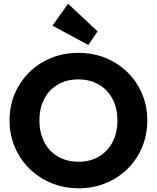

<svg xmlns="http://www.w3.org/2000/svg" viewBox="-20 -1003 846 1035"><path d="M404.5 12Q325 12 257.2 -16Q189.5 -44 138.8 -93.8Q88 -143.5 59.8 -210.2Q31.5 -277 31.5 -354Q31.5 -431.5 59.5 -497.5Q87.5 -563.5 137.8 -613.2Q188 -663 255.5 -690.5Q323 -718 402.5 -718Q482 -718 549.5 -690.5Q617 -663 667.5 -613.2Q718 -563.5 746 -497Q774 -430.5 774 -353Q774 -276 746 -209.5Q718 -143 667.8 -93.2Q617.5 -43.5 550.2 -15.8Q483 12 404.5 12ZM402.5 -131Q466 -131 513.2 -159Q560.5 -187 586.8 -237.2Q613 -287.5 613 -354Q613 -403.5 598 -444Q583 -484.5 555 -514Q527 -543.5 488.5 -559.2Q450 -575 402.5 -575Q339.5 -575 292.2 -547.5Q245 -520 218.8 -470.2Q192.5 -420.5 192.5 -354Q192.5 -304 207.5 -262.8Q222.5 -221.5 250.2 -192.2Q278 -163 316.8 -147Q355.5 -131 402.5 -131ZM456 -760.5 263 -864.5 347 -983 506 -834Z"/></svg>

Font: Marine Company Thin
Style: Regular
Weight: 100
Designer: Rodrigo Fuenzalida
Foundry: fragTYPE
Version: Version 1.000